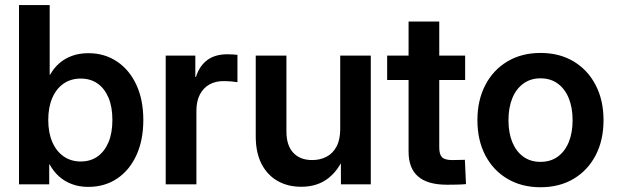

<svg xmlns="http://www.w3.org/2000/svg" viewBox="-20 -748 2502 779"><path d="M337.9 10.3Q301.8 10.3 271.7 -1Q241.7 -12.2 219.2 -32.5Q196.8 -52.7 181.6 -80.6H179.7V0H57.1V-727.5H181.6V-445.3H183.6Q198.2 -471.7 220.5 -491.2Q242.7 -510.7 272.5 -521.5Q302.2 -532.2 338.9 -532.2Q404.3 -532.2 454.6 -498.5Q504.9 -464.8 533.2 -404.1Q561.5 -343.3 561.5 -261.2Q561.5 -179.2 533.4 -118.2Q505.4 -57.1 455.1 -23.4Q404.8 10.3 337.9 10.3ZM307.6 -92.8Q347.2 -92.8 375.7 -113Q404.3 -133.3 420.2 -170.9Q436 -208.5 436 -261.2Q436 -314.5 420.2 -351.8Q404.3 -389.2 375.7 -409.2Q347.2 -429.2 307.6 -429.2Q267.1 -429.2 237.5 -408.4Q208 -387.7 191.9 -350.1Q175.8 -312.5 175.8 -261.2Q175.8 -210.4 191.9 -172.6Q208 -134.8 237.8 -113.8Q267.6 -92.8 307.6 -92.8Z M652.3 0V-522.5H772.5V-435.5H774.9Q789.1 -480.5 820.8 -504.2Q852.5 -527.8 902.3 -527.8Q914.1 -527.8 925 -527.1Q936 -526.4 943.4 -525.4V-414.6Q936.5 -416 919.7 -417.5Q902.8 -418.9 885.3 -418.9Q854.5 -418.9 829.8 -405.3Q805.2 -391.6 791 -364.7Q776.9 -337.9 776.9 -298.3V0Z M1202.1 9.8Q1147.9 9.8 1106.2 -13.9Q1064.5 -37.6 1041 -83.3Q1017.6 -128.9 1017.6 -194.8V-522.5H1142.1V-214.4Q1142.1 -158.2 1169.7 -128.4Q1197.3 -98.6 1246.6 -98.6Q1279.3 -98.6 1304.9 -112.1Q1330.6 -125.5 1345.5 -153.6Q1360.4 -181.6 1360.4 -224.6V-522.5H1484.4V0H1363.3L1362.8 -131.8H1383.8Q1359.4 -63 1314.2 -26.6Q1269 9.8 1202.1 9.8Z M1867.2 -522.5V-423.3H1550.8V-522.5ZM1637.7 -660.6H1762.2V-148.9Q1762.2 -121.1 1773.7 -109.9Q1785.2 -98.6 1814.9 -98.6Q1826.2 -98.6 1841.3 -99.1Q1856.4 -99.6 1866.2 -99.6L1870.6 -1Q1856 0.5 1835 1Q1814 1.5 1793.9 1.5Q1714.8 1.5 1676.3 -32Q1637.7 -65.4 1637.7 -132.8Z M2172.9 11.7Q2096.7 11.7 2038.8 -22.5Q1981 -56.6 1949 -117.9Q1917 -179.2 1917 -260.3Q1917 -341.3 1949 -402.8Q1981 -464.4 2038.8 -498.8Q2096.7 -533.2 2172.9 -533.2Q2250 -533.2 2307.4 -498.8Q2364.7 -464.4 2396.7 -402.8Q2428.7 -341.3 2428.7 -260.3Q2428.7 -179.2 2396.7 -117.9Q2364.7 -56.6 2307.4 -22.5Q2250 11.7 2172.9 11.7ZM2172.9 -91.3Q2213.9 -91.3 2242.9 -112.3Q2272 -133.3 2287.6 -171.4Q2303.2 -209.5 2303.2 -260.3Q2303.2 -311.5 2287.6 -349.6Q2272 -387.7 2242.9 -408.9Q2213.9 -430.2 2172.9 -430.2Q2132.8 -430.2 2103.5 -408.9Q2074.2 -387.7 2058.6 -349.6Q2043 -311.5 2043 -260.3Q2043 -209 2058.6 -171.1Q2074.2 -133.3 2103.3 -112.3Q2132.3 -91.3 2172.9 -91.3Z"/></svg>

Font: Inter 28pt SemiBold
Style: Regular
Weight: 600
Designer: Rasmus Andersson
Foundry: rsms
Version: Version 4.001;git-66647c0bb